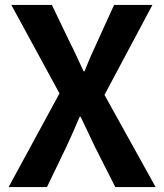

<svg xmlns="http://www.w3.org/2000/svg" viewBox="-20 -761 667 781"><path d="M15 0H171L250 -164C268 -202 285 -241 304 -286H308C329 -241 348 -202 366 -164L449 0H613L405 -375L600 -741H444L374 -587C358 -553 342 -517 324 -471H320C298 -517 283 -553 265 -587L191 -741H26L222 -381Z"/></svg>

Font: Noto Sans Mono CJK HK
Style: Bold
Weight: 700
Designer: Ryoko NISHIZUKA 西塚涼子 (kana, bopomofo & ideographs); Paul D. Hunt (Latin, Greek & Cyrillic); Sandoll Communications 산돌커뮤니
Foundry: Adobe
Version: Version 2.004;hotconv 1.0.118;makeotfexe 2.5.65603